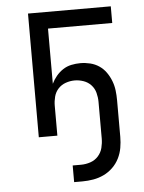

<svg xmlns="http://www.w3.org/2000/svg" viewBox="-52 -562 604 804"><g transform="rotate(-5 250.0 -160.0)"><path d="M227 200V130H262Q282 130 301.5 123.5Q321 117 334.5 102Q348 87 353 67.5Q358 48 358 28V-126Q358 -145 353 -164Q348 -183 335 -197Q322 -211 303.5 -217.5Q285 -224 266 -224Q247 -224 228.5 -217.5Q210 -211 197 -197Q184 -183 179 -164Q174 -145 174 -126V0H96V-520H444V-450H174V-218Q182 -235 194.5 -250Q207 -265 223 -275.5Q239 -286 258 -290Q277 -294 296 -294Q317 -294 337.5 -289Q358 -284 375 -272.5Q392 -261 404 -244Q416 -227 423.5 -207.5Q431 -188 433.5 -167.5Q436 -147 436 -126V28Q436 51 432 74Q428 97 417.5 118Q407 139 390 155.5Q373 172 352 182Q331 192 308 196Q285 200 262 200Z"/></g></svg>

Font: Iosevka www.saffi
Style: Regular
Weight: 400
Monospace: yes
Designer: Belleve Invis
Foundry: Belleve Invis
Version: Version 22.0.2; ttfautohint (v1.8.3)